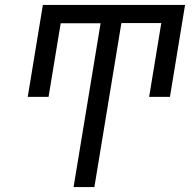

<svg xmlns="http://www.w3.org/2000/svg" viewBox="-20 -755 790 775"><path d="M277 0 386 -661H225L176 -364H92L153 -735H727L666 -364H582L631 -662H470L361 0Z"/></svg>

Font: Iosevka Aile
Style: Italic
Weight: 400
Italic angle: -9°
Designer: Belleve Invis
Foundry: Belleve Invis
Version: Version 28.0.1; ttfautohint (v1.8.4)